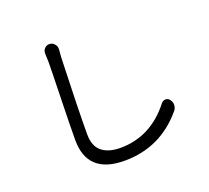

<svg xmlns="http://www.w3.org/2000/svg" viewBox="-136 -948 1272 1166"><g transform="rotate(-20 500.0 -365.0)"><path d="M248 -731.4Q248 -749 258.8 -761.7Q271.5 -776.4 291 -776.4Q291 -776.4 291 -776.4Q311.5 -776.4 324.2 -760.7Q335.9 -748 335.9 -731.4Q335.9 -728.5 335.9 -725.6Q334 -703.1 332 -676.8Q320.3 -340.8 320.3 -182.6Q320.3 -105.5 363.8 -70.8Q407.2 -36.1 482.4 -36.1Q679.7 -36.1 811.5 -205.1Q822.3 -218.8 838.9 -219.2Q855.5 -219.7 865.2 -206.1Q877.9 -191.4 877.9 -171.9Q877.9 -170.9 877.9 -170.9Q877.9 -152.3 866.2 -136.7Q714.8 45.9 480.5 45.9Q240.2 45.9 240.2 -174.8Q240.2 -253.9 245.1 -441.9Q250 -629.9 250 -676.8Z"/></g></svg>

Font: Gen Jyuu Gothic Regular
Style: Regular
Weight: 400
Designer: [Source Han Sans]
Ryoko NISHIZUKA  (kana & ideographs); Paul D. Hunt (Latin, Greek & Cyrillic); Wenlong ZHANG  (bopomofo
Version: Version 1.002.20150607